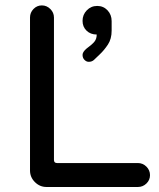

<svg xmlns="http://www.w3.org/2000/svg" viewBox="-20 -708 602 728"><path d="M93.8 -61.5V-641.6Q93.8 -660.2 106.9 -673.8Q120.1 -687.5 138.7 -687.5Q157.2 -687.5 170.9 -673.8Q184.6 -660.2 184.6 -641.6V-101.6Q184.6 -89.8 196.3 -89.8H502.9Q521.5 -89.8 535.2 -76.2Q548.8 -62.5 548.8 -43.9Q548.8 -25.4 535.2 -12.2Q521.5 1 502.9 1H156.2Q130.9 1 112.3 -17.6Q93.8 -36.1 93.8 -61.5ZM293 -500Q293 -510.7 307.6 -523.4Q329.1 -539.1 337.9 -549.8Q346.7 -560.5 346.7 -577.1Q323.2 -577.1 308.1 -591.8Q293 -606.4 293 -628.9Q293 -652.3 309.1 -668.9Q325.2 -685.5 348.6 -685.5Q372.1 -685.5 387.7 -668.9Q403.3 -652.3 403.3 -627.9V-591.8Q403.3 -560.5 389.2 -539.1Q375 -517.6 358.4 -502Q341.8 -486.3 335.9 -480.5Q328.1 -473.6 316.4 -473.6Q307.6 -473.6 300.3 -481Q293 -488.3 293 -500Z"/></svg>

Font: jf-openhuninn-1.1
Style: Regular
Weight: 400
Designer: [Kosugi Maru]
      Designed by Motoya company      

      [Varela Round]
      Joe Prince(Latin component); Avraham Co
Foundry: justfont CO.,LTD.
Version: 1.1